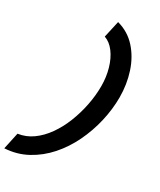

<svg xmlns="http://www.w3.org/2000/svg" viewBox="-334 -905 1006 1207"><g transform="rotate(30 168.5 -301.5)"><path d="M144 -824Q225 -802 279.5 -741.5Q334 -681 361.5 -596.5Q389 -512 389 -418Q389 -332 368.5 -243.5Q348 -155 309 -74Q270 7 213 71.5Q156 136 82.5 176Q9 216 -79 221L-53 100Q4 92 51.5 58Q99 24 136.5 -29Q174 -82 200 -147.5Q226 -213 240 -283.5Q254 -354 254 -422Q254 -488 237 -547Q220 -606 189 -647.5Q158 -689 117 -703Z"/></g></svg>

Font: Be Vietnam Pro SemiBold
Style: Italic
Weight: 600
Italic angle: -12°
Designer: Lam Bao, Tony Le, Vietanh Nguyen
Foundry: Yellow Type Foundry
Version: Version 1.002; ttfautohint (v1.8.3)